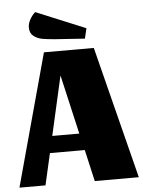

<svg xmlns="http://www.w3.org/2000/svg" viewBox="-65 -909 713 955"><g transform="rotate(-5 291.5 -431.5)"><path d="M333 -158H159L123 0H-7L173 -660H422L589 0H369ZM178 -242H313L245 -538ZM109 -789Q109 -809 120 -829Q131 -849 147 -863L394 -761L382 -710L236 -720Q196 -723 171 -727.5Q146 -732 127.5 -746.5Q109 -761 109 -789Z"/></g></svg>

Font: Sansita ExtraBold
Style: Regular
Weight: 800
Designer: Pablo Cosgaya
Foundry: Omnibus-Type
Version: Version 1.006